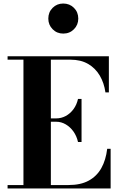

<svg xmlns="http://www.w3.org/2000/svg" viewBox="-20 -1069 684 1089"><path d="M23 0V-19.5H113V-730.5H23V-750H597.5V-545H578Q570.5 -598.5 545.8 -640.5Q521 -682.5 479.5 -706.5Q438 -730.5 379.5 -730.5H268.5V-19.5H369Q437.5 -19.5 483.2 -44.5Q529 -69.5 554.8 -115.5Q580.5 -161.5 588 -225H607.5V0ZM422.5 -263.5Q415 -297 396.8 -322.8Q378.5 -348.5 353 -363.5Q327.5 -378.5 299 -378.5H243V-397.5H299Q327.5 -397.5 353 -411.2Q378.5 -425 396.8 -449.8Q415 -474.5 422.5 -508H442.5V-263.5ZM338.5 -878.5Q303 -878.5 278.5 -903.2Q254 -928 254 -963.5Q254 -1000 278.5 -1024.5Q303 -1049 338.5 -1049Q375 -1049 399.5 -1024.5Q424 -1000 424 -963.5Q424 -928 399.5 -903.2Q375 -878.5 338.5 -878.5Z"/></svg>

Font: Bodoni Moda
Style: Bold
Weight: 700
Designer: Owen Earl
Foundry: indestructible type
Version: Version 2.005